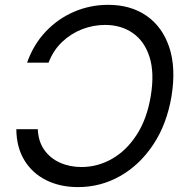

<svg xmlns="http://www.w3.org/2000/svg" viewBox="-20 -757 767 787"><path d="M299.7 9.9Q226.6 9.9 169.7 -18.3Q112.9 -46.5 80.3 -99.6Q47.6 -152.7 46.9 -227.3H134.9Q137.1 -176.8 161.6 -142.4Q186.1 -108 225.9 -90.2Q265.6 -72.4 313.9 -72.4Q380 -72.4 438.9 -105.8Q497.9 -139.2 540.1 -204.2Q582.4 -269.2 598 -363.6Q613.6 -458.1 593 -523.1Q572.4 -588.1 524.5 -621.4Q476.6 -654.8 410.5 -654.8Q362.2 -654.8 316.4 -637.1Q270.6 -619.3 234.4 -584.9Q198.2 -550.4 179 -500H90.9Q117.2 -574.6 167.6 -627.7Q218 -680.8 284.1 -709Q350.1 -737.2 423.3 -737.2Q516.3 -737.2 581.3 -691.8Q646.3 -646.3 674 -562.5Q701.7 -478.7 683.2 -363.6Q664.1 -248.6 608.5 -164.8Q552.9 -81 472.8 -35.5Q392.8 9.9 299.7 9.9Z"/></svg>

Font: Inter UI
Style: Italic
Weight: 400
Italic angle: -9.39999°
Designer: Rasmus Andersson
Foundry: rsms
Version: 3.2;8d6f07862